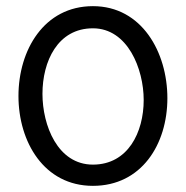

<svg xmlns="http://www.w3.org/2000/svg" viewBox="-20 -593 604 624"><path d="M282 -573C123 -573 40 -430 40 -281C40 -132 123 11 282 11C440 11 524 -124 524 -274C524 -423 441 -573 282 -573ZM282 -501C395 -501 447 -369 447 -268C447 -163 396 -58 282 -58C167 -58 118 -186 118 -288C118 -393 167 -501 282 -501Z"/></svg>

Font: Numismatica Pro
Style: Regular
Weight: 400
Designer: Chris Hopkins
Foundry: Edward C. D. Hopkins
Version: Version 2.19D